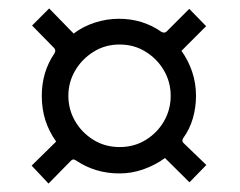

<svg xmlns="http://www.w3.org/2000/svg" viewBox="-20 -591 569 455"><path d="M263 -180Q206 -180 160.5 -210.5Q153 -216 147.5 -209.5L95 -156L55 -198.5L113 -255.5Q96 -279.5 87.5 -306.2Q79 -333 79 -364Q79 -420.5 109 -464.5Q113.5 -472 108 -477.5L56 -530.5L96.5 -571L154.5 -511.5Q177 -528.5 205 -537.5Q233 -546.5 261.5 -546.5Q318.5 -546.5 362.5 -515.5Q370 -511.5 375 -516.5L428.5 -570L468.5 -529L410 -470.5Q426.5 -447.5 435.5 -420.5Q444.5 -393.5 444.5 -364Q444.5 -336.5 437 -310.5Q429.5 -284.5 414 -263.5Q410 -256.5 415 -252L469 -200L429 -159L371 -216.5Q347.5 -199.5 320 -189.8Q292.5 -180 263 -180ZM263.5 -242.5Q298 -242.5 325.5 -259.5Q353 -276.5 368.8 -304Q384.5 -331.5 384.5 -364Q384.5 -396 368.8 -423.5Q353 -451 325.5 -468.2Q298 -485.5 263.5 -485.5Q229 -485.5 201.5 -468.2Q174 -451 158 -423.5Q142 -396 142 -364Q142 -331.5 158 -304Q174 -276.5 201.5 -259.5Q229 -242.5 263.5 -242.5Z"/></svg>

Font: Public Sans Light
Style: Regular
Weight: 300
Designer: The Public Sans Project Authors: Dan O. Williams and USWDS (Libre Franklin designed by Pablo Impallari and Rodrigo Fuenz
Version: Version 1.007